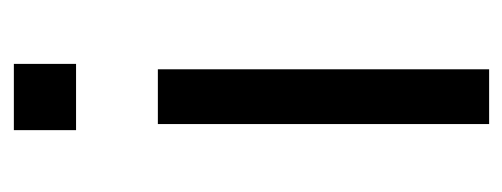

<svg xmlns="http://www.w3.org/2000/svg" viewBox="-250 -494 743 284"><g transform="rotate(-90 122.0 -351.5)"><path d="M72 -611V-703H170V-611ZM81 0V-490H162V0Z"/></g></svg>

Font: Nunito Sans 10pt SemiCondensed
Style: Regular
Weight: 400
Width: 4
Designer: Vernon Adams
Foundry: Vernon Adams
Version: Version 3.101;gftools[0.9.27]